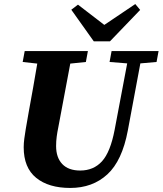

<svg xmlns="http://www.w3.org/2000/svg" viewBox="-20 -909 803 948"><path d="M521 -603 531 -657H763L753 -603L673 -596L611 -264Q583 -115 510 -48Q437 19 327 19Q220 19 158.5 -31Q97 -81 97 -182Q97 -202 100 -224.5Q103 -247 107 -271L122 -357Q133 -416 143.5 -476Q154 -536 164 -595L92 -603L102 -657H414L404 -603L327 -595L268 -281Q263 -257 260 -234.5Q257 -212 257 -188Q257 -131 287.5 -99Q318 -67 376 -67Q442 -67 483.5 -112.5Q525 -158 546 -268L608 -596ZM365 -886 495 -786 648 -889 672 -860 523 -705H443L332 -861Z"/></svg>

Font: Source Serif Pro
Style: Bold Italic
Weight: 700
Italic angle: -12°
Designer: Frank Grießhammer
Foundry: Adobe Systems Incorporated
Version: Version 3.001;hotconv 1.0.111;makeotfexe 2.5.65597